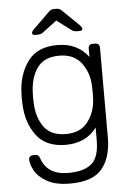

<svg xmlns="http://www.w3.org/2000/svg" viewBox="-62 -770 704 1035"><g transform="rotate(-5 290.5 -252.5)"><path d="M275 220Q197 220 150 193Q103 166 84.5 131.5Q66 97 66 71Q66 62 72.5 56Q79 50 88 50H102Q111 50 116.5 54.5Q122 59 126 71Q157 162 270 162Q356 162 397 126.5Q438 91 438 0V-69Q380 10 270 10Q162 10 110.5 -60.5Q59 -131 56 -232L55 -260L56 -288Q59 -389 110.5 -459.5Q162 -530 270 -530Q379 -530 438 -451V-497Q438 -507 444 -513.5Q450 -520 460 -520H476Q486 -520 492.5 -513.5Q499 -507 499 -497V-10Q499 97 449 158.5Q399 220 275 220ZM276 -48Q355 -48 395 -100.5Q435 -153 438 -224Q439 -234 439 -260Q439 -286 438 -296Q435 -367 395 -419.5Q355 -472 276 -472Q195 -472 157.5 -420.5Q120 -369 117 -288L116 -260L117 -232Q120 -151 157.5 -99.5Q195 -48 276 -48ZM155 -595Q141 -595 141 -606Q141 -614 153 -626L240 -711Q249 -720 255.5 -722.5Q262 -725 272 -725H282Q291 -725 298 -722.5Q305 -720 314 -711L401 -626Q413 -614 413 -606Q413 -595 399 -595H382Q375 -595 368 -597Q361 -599 357 -602L277 -662L197 -602Q193 -599 186 -597Q179 -595 172 -595Z"/></g></svg>

Font: Rubik AZ
Style: Regular
Weight: 300
Designer: Hubert and Fischer
Foundry: Hubert & Fischer
Version: Version 2.000